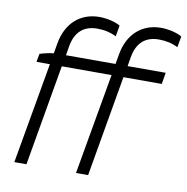

<svg xmlns="http://www.w3.org/2000/svg" viewBox="-80 -796 853 874"><g transform="rotate(10 346.0 -359.0)"><path d="M70 -505 63 -467H125L43 0H99L180 -467H410L328 0H384L465 -467H642L651 -520H475L482 -562C494 -632 534 -664 595 -664C628 -664 658 -657 683 -644L692 -695C669 -709 629 -718 595 -718C508 -718 443 -662 427 -565L419 -520H190L197 -562C209 -632 249 -664 310 -664C343 -664 373 -657 398 -644L407 -695C384 -709 344 -718 310 -718C223 -718 158 -662 142 -565L134 -519C113 -517 88 -511 70 -505Z"/></g></svg>

Font: Fixel Display Light
Style: Italic
Weight: 300
Italic angle: -10°
Designer: AlfaBravo + MacPaw
Foundry: Kyrylo Tkachov, Marchela Mozhyna, Serhii Makarenko, Maria Weinstein, Zakhar Kryvoshyya
Version: Version 1.210;Glyphs 3.2 (3217)